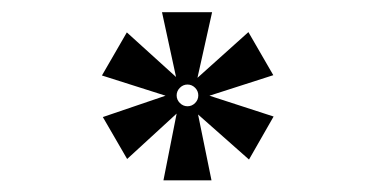

<svg xmlns="http://www.w3.org/2000/svg" viewBox="-20 -493 626 320"><path d="M252.4 -192.4 274.4 -303.7 191.9 -228 151.4 -297.9 255.9 -333.5 149.9 -367.2 191.4 -439 273.4 -364.7 250 -472.7H333.5L309.1 -363.3L394 -439.5L435.5 -367.7L329.1 -333.5L436 -298.8L395 -227.1L310.1 -302.2L332.5 -192.4ZM292.5 -315.9Q299.8 -315.9 305.2 -321.3Q310.5 -326.7 310.5 -334Q310.5 -341.3 305.2 -346.7Q299.8 -352.1 292.5 -352.1Q285.2 -352.1 279.8 -346.7Q274.4 -341.3 274.4 -334Q274.4 -326.7 279.8 -321.3Q285.2 -315.9 292.5 -315.9Z"/></svg>

Font: Cascadia Code PL SemiLight
Style: Regular
Weight: 350
Monospace: yes
Designer: Aaron Bell
Foundry: Saja Typeworks
Version: Version 2404.023; ttfautohint (v1.8.4)